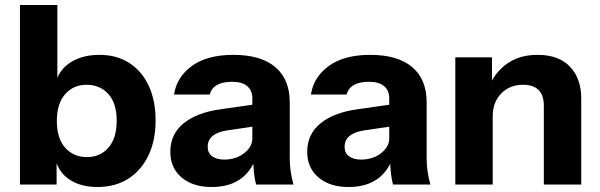

<svg xmlns="http://www.w3.org/2000/svg" viewBox="-20 -740 2405 770"><path d="M371 10Q309 10 266.5 -15Q224 -40 207 -85V0H60V-720H210V-428Q228 -471 272.5 -495.5Q317 -520 379 -520Q448 -520 498.5 -487.5Q549 -455 576.5 -396Q604 -337 604 -257Q604 -176 575 -116Q546 -56 494 -23Q442 10 371 10ZM329 -110Q382 -110 415 -148Q448 -186 448 -256Q448 -326 414.5 -363Q381 -400 327 -400Q275 -400 241.5 -362.5Q208 -325 208 -255Q208 -185 241.5 -147.5Q275 -110 329 -110Z M829 10Q753 10 708 -28.5Q663 -67 663 -131Q663 -202 716.5 -245.5Q770 -289 866 -302L992 -320V-346Q992 -377 971.5 -394.5Q951 -412 911 -412Q835 -412 821 -361H678Q688 -430 749 -475Q810 -520 916 -520Q1026 -520 1084 -471Q1142 -422 1142 -330V-105Q1142 -80 1145.5 -54.5Q1149 -29 1157 0H1007Q998 -34 996 -83Q948 10 829 10ZM813 -151Q813 -126 831 -113Q849 -100 879 -100Q926 -100 959 -125.5Q992 -151 992 -185V-232L891 -217Q813 -205 813 -151Z M1378 10Q1302 10 1257 -28.5Q1212 -67 1212 -131Q1212 -202 1265.5 -245.5Q1319 -289 1415 -302L1541 -320V-346Q1541 -377 1520.5 -394.5Q1500 -412 1460 -412Q1384 -412 1370 -361H1227Q1237 -430 1298 -475Q1359 -520 1465 -520Q1575 -520 1633 -471Q1691 -422 1691 -330V-105Q1691 -80 1694.5 -54.5Q1698 -29 1706 0H1556Q1547 -34 1545 -83Q1497 10 1378 10ZM1362 -151Q1362 -126 1380 -113Q1398 -100 1428 -100Q1475 -100 1508 -125.5Q1541 -151 1541 -185V-232L1440 -217Q1362 -205 1362 -151Z M1806 0V-510H1953V-417Q1979 -464 2025 -492Q2071 -520 2136 -520Q2221 -520 2266 -472.5Q2311 -425 2311 -345V0H2161V-316Q2161 -400 2077 -400Q2024 -400 1990 -365Q1956 -330 1956 -274V0Z"/></svg>

Font: Instrument Sans
Style: Bold
Weight: 700
Designer: Rodrigo Fuenzalida
Foundry: fragTYPE
Version: Version 1.000; ttfautohint (v1.8.4.7-5d5b);gftools[0.9.28]